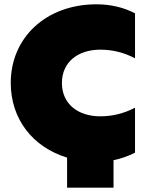

<svg xmlns="http://www.w3.org/2000/svg" viewBox="-20 -736 693 893"><path d="M30 -350C30 -182 133 -51 292 -3V137H508V9C543 2 577 -10 608 -26V-235C556 -208 502 -195 447 -195C342 -195 268 -253 268 -350C268 -447 342 -505 447 -505C502 -505 556 -492 608 -465V-674C555 -702 493 -716 429 -716C195 -716 30 -562 30 -350Z"/></svg>

Font: Chess Sans Black
Style: Regular
Weight: 900
Designer: Wolf Bōese
Foundry: Wolf Bōese
Version: Version 7.223;Glyphs 3.3 (3306)